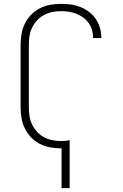

<svg xmlns="http://www.w3.org/2000/svg" viewBox="-20 -763 640 998"><path d="M300 215V8H297Q269 8 241 3Q213 -2 187.5 -15Q162 -28 142 -48.5Q122 -69 109.5 -94.5Q97 -120 92 -148Q87 -176 87 -205V-530Q87 -559 92 -587Q97 -615 109.5 -640.5Q122 -666 142 -686.5Q162 -707 187.5 -720Q213 -733 241 -738Q269 -743 297 -743Q323 -743 348.5 -739.5Q374 -736 398 -726.5Q422 -717 443 -701Q464 -685 478 -664Q492 -643 499.5 -617.5Q507 -592 507 -567V-565H464V-566Q464 -587 458.5 -606.5Q453 -626 441 -643Q429 -660 412.5 -672Q396 -684 377 -691.5Q358 -699 338 -702Q318 -705 297 -705Q274 -705 251.5 -700.5Q229 -696 208.5 -685Q188 -674 172.5 -657Q157 -640 147 -619.5Q137 -599 133.5 -576Q130 -553 130 -530V-205Q130 -182 133.5 -159Q137 -136 147 -115.5Q157 -95 172.5 -78Q188 -61 208.5 -50Q229 -39 251.5 -34.5Q274 -30 297 -30Q309 -30 320 -31Q331 -32 342 -34V215Z"/></svg>

Font: Iosevka Aile Extralight
Style: Regular
Weight: 200
Designer: Belleve Invis
Foundry: Belleve Invis
Version: Version 31.1.0; ttfautohint (v1.8.4)